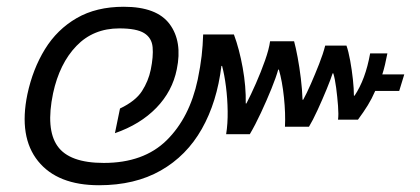

<svg xmlns="http://www.w3.org/2000/svg" viewBox="-20 -570 1242 568"><path d="M273 -22Q150 -22 92.5 -93.5Q35 -165 61 -291Q77 -366 113 -424.5Q149 -483 207 -516.5Q265 -550 346 -550Q444 -550 482 -498.5Q520 -447 503 -365Q490 -300 442.5 -251Q395 -202 320 -176L335 -249Q381 -271 400 -300.5Q419 -330 426 -364Q434 -403 431.5 -430.5Q429 -458 406.5 -472Q384 -486 333 -486Q256 -486 206 -434Q156 -382 137 -294Q115 -188 150 -138Q185 -88 287 -88Q405 -88 473 -155Q541 -222 565 -335Q573 -374 576.5 -404.5Q580 -435 581 -468H672Q688 -425 698 -369.5Q708 -314 707 -264H709Q722 -289 737 -323Q752 -357 764 -391Q776 -425 779 -448H850Q855 -430 860.5 -400.5Q866 -371 870 -338Q874 -305 875 -275H877Q887 -293 899.5 -321.5Q912 -350 924 -380.5Q936 -411 942 -435H1005Q1011 -418 1016 -390.5Q1021 -363 1024 -335Q1027 -307 1027 -287H1029Q1045 -311 1056.5 -342Q1068 -373 1075 -412H1126Q1123 -396 1119 -379Q1115 -362 1111 -350H1176L1161 -301H1090Q1080 -278 1068 -258.5Q1056 -239 1039 -216H980Q982 -231 980 -257Q978 -283 974.5 -310Q971 -337 966 -353H964Q959 -337 946.5 -306.5Q934 -276 919.5 -244.5Q905 -213 894 -195H823Q825 -234 820 -282Q815 -330 805 -364H803Q797 -342 783 -307.5Q769 -273 752 -236.5Q735 -200 719 -173H649Q654 -204 653.5 -241Q653 -278 648.5 -313.5Q644 -349 637 -375H635Q622 -268 577 -188.5Q532 -109 455.5 -65.5Q379 -22 273 -22Z"/></svg>

Font: Kanit Light
Style: Italic
Weight: 300
Italic angle: -12°
Designer: Katatrad Team
Foundry: CadsonDemak
Version: Version 2.000; ttfautohint (v1.8.3)